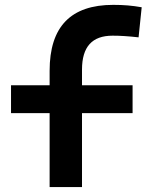

<svg xmlns="http://www.w3.org/2000/svg" viewBox="-20 -762 626 782"><path d="M182.1 0H314V-301.3H520V-414.6H314V-478.5C314 -571.3 355 -616.7 438.5 -616.7C469.2 -616.7 501 -614.7 544.4 -609.9L557.1 -732.4C518.1 -739.3 483.4 -742.2 441.4 -742.2C268.1 -742.2 182.1 -653.3 182.1 -473.6V-414.6H24.9V-301.3H182.1Z"/></svg>

Font: CaskaydiaCove Nerd Font
Style: Bold
Weight: 700
Designer: Aaron Bell
Foundry: Saja Typeworks
Version: Version 2111.1;Nerd Fonts 2.3.0